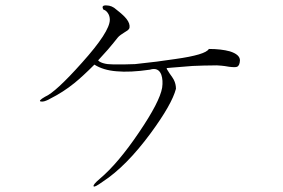

<svg xmlns="http://www.w3.org/2000/svg" viewBox="-20 -723 1040 706"><path d="M441.4 -486.3H394.5Q375 -486.3 361.3 -490.2Q346.7 -494.1 340.8 -501Q359.4 -521.5 377 -541Q399.4 -567.4 413.1 -585Q417 -589.8 423.8 -594.7Q426.8 -596.7 435.5 -602.5Q445.3 -608.4 449.2 -611.3Q455.1 -616.2 456.1 -620.1Q459 -635.7 445.3 -653.3Q434.6 -667 408.2 -687.5Q391.6 -703.1 371.1 -703.1Q350.6 -704.1 360.4 -687.5Q369.1 -685.5 376 -675.8Q383.8 -665 383.8 -650.4Q383.8 -606.4 281.2 -492.2Q184.6 -383.8 145.5 -367.2Q118.2 -351.6 130.9 -349.6Q142.6 -347.7 163.1 -359.4Q211.9 -383.8 252.9 -417Q283.2 -441.4 327.1 -485.4Q359.4 -464.8 408.2 -460.9Q458 -456.1 531.2 -466.8Q562.5 -476.6 573.2 -448.2Q580.1 -427.7 576.2 -400.4Q567.4 -348.6 491.2 -236.3Q414.1 -122.1 346.7 -65.4Q321.3 -43.9 324.2 -38.1Q326.2 -32.2 357.4 -54.7Q444.3 -111.3 534.2 -233.4Q612.3 -339.8 627 -396.5Q627 -414.1 619.1 -429.7Q614.3 -438.5 603.5 -453.1Q598.6 -460 596.7 -463.9Q592.8 -468.8 592.8 -472.7L615.2 -474.6Q663.1 -478.5 688.5 -480.5Q733.4 -482.4 760.7 -482.4Q777.3 -483.4 794.9 -481.4Q805.7 -480.5 822.3 -477.5Q845.7 -474.6 851.6 -477.5Q861.3 -481.4 862.3 -501Q862.3 -522.5 825.2 -534.2Q793 -543 748 -543Q736.3 -521.5 624 -505.9Q561.5 -496.1 476.6 -487.3Z"/></svg>

Font: BatangChe
Style: Regular
Weight: 400
Monospace: yes
Version: Version 2.21